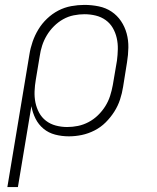

<svg xmlns="http://www.w3.org/2000/svg" viewBox="-20 -548 640 783"><path d="M10 215 100 -326Q104 -352 113 -378Q122 -404 136.5 -428Q151 -452 172 -472Q193 -492 218 -505Q243 -518 270.5 -523Q298 -528 324 -528Q354 -528 383 -522Q412 -516 435 -500.5Q458 -485 473.5 -462Q489 -439 496.5 -411.5Q504 -384 503.5 -354Q503 -324 498 -294L482 -194Q478 -168 469.5 -142Q461 -116 446 -92.5Q431 -69 411 -49Q391 -29 365.5 -16Q340 -3 313.5 2.5Q287 8 261 8Q232 8 205 1Q178 -6 157.5 -23Q137 -40 125 -64Q113 -88 108 -115L53 215ZM254 -30Q276 -30 298 -34.5Q320 -39 341 -50Q362 -61 379.5 -78Q397 -95 409.5 -115Q422 -135 429 -157Q436 -179 440 -201L457 -301Q460 -324 460.5 -347.5Q461 -371 456 -393Q451 -415 440 -434Q429 -453 411 -466Q393 -479 370.5 -484.5Q348 -490 324 -490Q303 -490 280.5 -485.5Q258 -481 237.5 -469.5Q217 -458 200 -441Q183 -424 171 -404Q159 -384 152 -362.5Q145 -341 142 -319L126 -223Q122 -200 121 -176Q120 -152 124.5 -130Q129 -108 139.5 -88.5Q150 -69 167.5 -55.5Q185 -42 207.5 -36Q230 -30 254 -30Z"/></svg>

Font: Iosevka Etoile Extralight
Style: Italic
Weight: 200
Italic angle: -9°
Designer: Belleve Invis
Foundry: Belleve Invis
Version: Version 22.1.2; ttfautohint (v1.8.4)